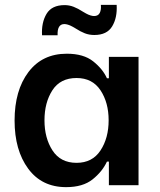

<svg xmlns="http://www.w3.org/2000/svg" viewBox="-20 -762 658 790"><path d="M40 -266Q40 -390 97 -465.5Q154 -541 255 -541Q324 -541 363.5 -509.5Q403 -478 420 -440H428V-528H550V0H428V-97H420Q401 -56 361 -24Q321 8 252 8Q152 8 96 -68Q40 -144 40 -266ZM427 -267Q427 -340 393.5 -390.5Q360 -441 295 -441Q228 -441 195.5 -390.5Q163 -340 163 -267Q163 -194 196 -143Q229 -92 295 -92Q360 -92 393.5 -143Q427 -194 427 -267ZM246 -741Q265 -741 283 -734Q301 -727 321 -714Q324 -712 334 -706.5Q344 -701 352.5 -698.5Q361 -696 367 -696Q384 -696 390.5 -709Q397 -722 395 -742H460Q463 -689 441.5 -653.5Q420 -618 368 -618Q347 -618 329 -625Q311 -632 291 -645Q288 -647 278 -652.5Q268 -658 259.5 -660.5Q251 -663 245 -663Q215 -663 217 -617H153Q150 -669 171.5 -705Q193 -741 246 -741Z"/></svg>

Font: Be Vietnam SemiBold
Style: Regular
Weight: 600
Designer: Gabriel Lam
Foundry: TypeRant
Version: Version 4.000